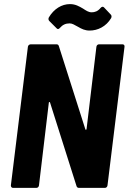

<svg xmlns="http://www.w3.org/2000/svg" viewBox="-20 -916 627 936"><path d="M319 -802C333 -802 342 -795 361 -785C378 -775 394 -767 417 -767C456 -767 497 -786 522 -828C525 -835 524 -841 520 -845L487 -880C482 -885 476 -884 470 -877C457 -861 442 -856 427 -856C411 -856 399 -865 385 -874C366 -885 348 -896 321 -896C281 -896 243 -873 218 -831C215 -824 216 -819 220 -814L256 -778C261 -772 267 -774 272 -780C285 -795 300 -802 319 -802ZM450 -688 402 -287C401 -282 397 -282 396 -286L267 -691C265 -698 261 -700 255 -700H130C123 -700 117 -695 116 -688L33 -12C33 -5 37 0 44 0H157C164 0 169 -5 170 -12L218 -415C218 -420 222 -420 224 -416L353 -9C355 -2 360 0 366 0H491C498 0 503 -5 504 -12L587 -688C588 -695 584 -700 577 -700H463C456 -700 451 -695 450 -688Z"/></svg>

Font: Barlow Semi Condensed
Style: Bold Italic
Weight: 700
Width: 4
Italic angle: -7°
Designer: Jeremy Tribby
Foundry: Tribby Type
Version: Version 1.422;hotconv 1.0.109;makeotfexe 2.5.65596